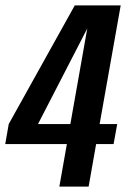

<svg xmlns="http://www.w3.org/2000/svg" viewBox="-30 -695 499 715"><path d="M191 0 219 -158.5H-10.5L2.5 -233L248.5 -675H419.5L341 -233H406.5L393 -158.5H328L300 0ZM111.5 -233H232L295 -589Z"/></svg>

Font: Anybody Medium
Style: Italic
Weight: 500
Italic angle: -10°
Designer: Tyler Finck
Foundry: Etcetera Type Company
Version: Version 1.010; ttfautohint (v1.8.3) -l 8 -r 50 -G 200 -x 14 